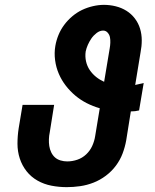

<svg xmlns="http://www.w3.org/2000/svg" viewBox="-20 -763 640 791"><path d="M255 8Q223 8 192 2Q161 -4 134.5 -19Q108 -34 89.5 -57.5Q71 -81 61.5 -110Q52 -139 52 -171Q52 -203 57 -235L73 -331H203L185 -218Q182 -204 181.5 -189.5Q181 -175 183 -161.5Q185 -148 191 -135.5Q197 -123 206.5 -114.5Q216 -106 229.5 -102Q243 -98 257 -98Q278 -98 298.5 -105Q319 -112 335 -127Q351 -142 360 -162Q369 -182 372 -202L391 -317Q363 -325 337.5 -338Q312 -351 290.5 -369Q269 -387 251.5 -409.5Q234 -432 222.5 -458.5Q211 -485 207 -515Q203 -545 208 -574Q212 -597 221 -619Q230 -641 244.5 -660.5Q259 -680 278 -696Q297 -712 318 -722Q339 -732 362.5 -737.5Q386 -743 408 -743Q433 -743 457 -737Q481 -731 501 -718.5Q521 -706 535.5 -687Q550 -668 557 -645Q564 -622 564 -597Q564 -572 559 -547L537 -413Q546 -415 554.5 -417Q563 -419 572 -421L553 -308Q545 -306 536.5 -305Q528 -304 519 -304L500 -185Q495 -157 485 -130.5Q475 -104 457.5 -80.5Q440 -57 416 -39Q392 -21 365 -10.5Q338 0 310 4Q282 8 255 8ZM409 -426 432 -564Q434 -575 434.5 -587Q435 -599 433 -609.5Q431 -620 423.5 -628.5Q416 -637 405 -637Q391 -637 378 -627Q365 -617 356.5 -604.5Q348 -592 342 -578.5Q336 -565 333 -551Q330 -530 334.5 -510Q339 -490 350 -474Q361 -458 376 -446Q391 -434 409 -426Z"/></svg>

Font: Iosevka Slab HvExObl
Style: Regular
Weight: 900
Width: 7
Italic angle: -9°
Monospace: yes
Designer: Belleve Invis
Foundry: Belleve Invis
Version: Version 11.1.1; ttfautohint (v1.8.3)